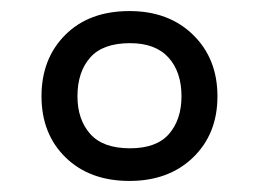

<svg xmlns="http://www.w3.org/2000/svg" viewBox="-20 -744 468 347"><path d="M214 -417Q142 -417 98.5 -459.5Q55 -502 55 -570Q55 -638 98 -681Q141 -724 214 -724Q285 -724 329 -681Q373 -638 373 -570Q373 -502 329 -459.5Q285 -417 214 -417ZM215 -476Q263 -476 285.5 -502Q308 -528 308 -570Q308 -614 284.5 -640Q261 -666 215 -666Q166 -666 143 -640Q120 -614 120 -570Q120 -528 143 -502Q166 -476 215 -476Z"/></svg>

Font: Noto Sans Tifinagh Ghat
Style: Regular
Weight: 400
Designer: JamraPatel
Foundry: JamraPatel LLC
Version: Version 2.006; ttfautohint (v1.8.4.7-5d5b)